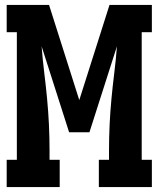

<svg xmlns="http://www.w3.org/2000/svg" viewBox="-20 -755 640 775"><path d="M7 0V-110H48V-625H7V-735H178L300 -351L422 -735H593V-625H552V-110H593V0H379V-110H420V-147Q420 -200 422.5 -252.5Q425 -305 430 -357.5Q435 -410 441.5 -462.5Q448 -515 452 -568L341 -221H259L148 -568Q152 -515 158.5 -462.5Q165 -410 170 -357.5Q175 -305 177.5 -252.5Q180 -200 180 -147V-110H221V0Z"/></svg>

Font: Iosevka Slab XBdEx
Style: Regular
Weight: 800
Width: 7
Monospace: yes
Designer: Belleve Invis
Foundry: Belleve Invis
Version: Version 11.1.0; ttfautohint (v1.8.3)